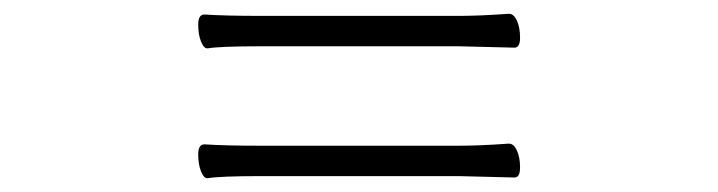

<svg xmlns="http://www.w3.org/2000/svg" viewBox="-20 -532 1040 278"><path d="M276 -511Q267 -511 267 -496.5Q267 -482 271 -472Q275 -462 280 -462H281Q299 -465 357 -465H644L725 -463Q733 -463 733 -477.5Q733 -492 728.5 -502Q724 -512 717 -512H716Q674 -509 645 -509H358Q306 -509 276 -511ZM276 -323Q267 -323 267 -308.5Q267 -294 271 -284Q275 -274 280 -274H281Q299 -277 357 -277H644L725 -275Q733 -275 733 -289.5Q733 -304 728.5 -314Q724 -324 717 -324H716Q674 -321 645 -321H358Q306 -321 276 -323Z"/></svg>

Font: LXGW WenKai Mono TC Light
Style: Regular
Weight: 300
Designer: LXGW / Fontworks Inc.
Foundry: LXGW / Fontworks Inc.
Version: Version 1.330